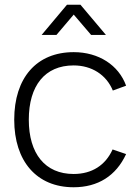

<svg xmlns="http://www.w3.org/2000/svg" viewBox="-20 -775 586 810"><path d="M155.5 -627.5H218L291 -713.5L364.5 -627.5H427L319.5 -755H262.5ZM290.5 15C393 15 469.5 -33 512 -125L455 -144.5C425 -78 368 -41 290.5 -41C170.5 -41 101.5 -126.5 101.5 -270C101.5 -413.5 169.5 -499 290.5 -499C366.5 -499 428.5 -460 456 -393L512 -413.5C480.5 -500.5 396 -555 291 -555C134 -555 40 -446.5 40 -270C40 -95 134.5 15 290.5 15Z"/></svg>

Font: Vela Sans Light
Style: Regular
Weight: 300
Designer: Principal design: Mikhail Sharanda - project Manrope.
Design modification: Ravid Balaliev
Foundry: Mikhail Sharanda
Version: Version 1.001